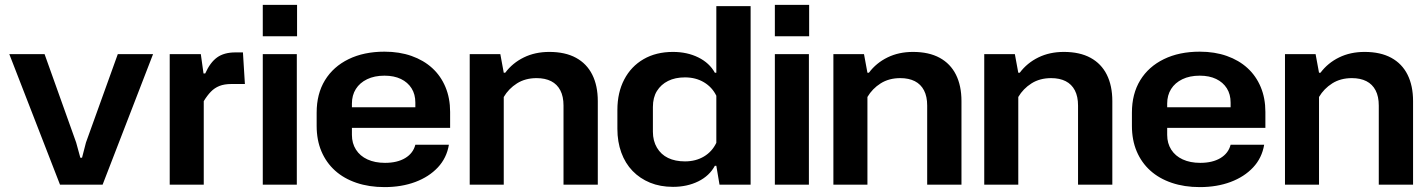

<svg xmlns="http://www.w3.org/2000/svg" viewBox="-20 -754 5833 784"><path d="M225 0 18 -533H162L291 -172L308 -110H315L331 -172L461 -533H605L399 0Z M673 0V-533H800L811 -454H818Q838 -499 866.5 -519.5Q895 -540 941 -540H972L980 -411H926Q896 -411 876 -403Q856 -395 841 -379.5Q826 -364 812 -341V0Z M1053 0V-533H1192V0ZM1053 -606V-734H1193V-606Z M1550 10Q1487 10 1435.5 -7.5Q1384 -25 1348 -57.5Q1312 -90 1292.5 -136Q1273 -182 1273 -240V-294Q1273 -371 1307 -426.5Q1341 -482 1403.5 -512.5Q1466 -543 1550 -543Q1611 -543 1660.5 -525.5Q1710 -508 1745 -476Q1780 -444 1799 -398.5Q1818 -353 1818 -297V-232H1394V-316H1689L1676 -300V-335Q1676 -369 1660.5 -393.5Q1645 -418 1617 -431.5Q1589 -445 1550 -445Q1509 -445 1479 -430.5Q1449 -416 1433 -390.5Q1417 -365 1417 -331V-203Q1417 -169 1433.5 -143Q1450 -117 1480.5 -103Q1511 -89 1552 -89Q1602 -89 1634.5 -108.5Q1667 -128 1676 -163H1813Q1804 -109 1768 -70.5Q1732 -32 1676 -11Q1620 10 1550 10Z M1898 0V-533H2023L2037 -457H2043Q2073 -497 2119 -519.5Q2165 -542 2223 -542Q2288 -542 2332 -518Q2376 -494 2398.5 -449Q2421 -404 2421 -341V0H2281V-323Q2281 -360 2268 -385Q2255 -410 2230.5 -422.5Q2206 -435 2171 -435Q2125 -435 2091 -413.5Q2057 -392 2037 -358V0Z M2728 9Q2676 9 2634.5 -8Q2593 -25 2563 -56Q2533 -87 2517 -131Q2501 -175 2501 -228V-305Q2501 -376 2529 -429.5Q2557 -483 2608 -512.5Q2659 -542 2728 -542Q2786 -542 2831.5 -519.5Q2877 -497 2899 -457H2905V-729H3045V0H2918L2905 -77H2899Q2877 -36 2831.5 -13.5Q2786 9 2728 9ZM2777 -95Q2821 -95 2854.5 -115Q2888 -135 2905 -171V-363Q2888 -398 2854.5 -418Q2821 -438 2777 -438Q2737 -438 2708 -423.5Q2679 -409 2662.5 -382.5Q2646 -356 2646 -317V-216Q2646 -179 2662.5 -151Q2679 -123 2708 -109Q2737 -95 2777 -95Z M3144 0V-533H3283V0ZM3144 -606V-734H3284V-606Z M3383 0V-533H3508L3522 -457H3528Q3558 -497 3604 -519.5Q3650 -542 3708 -542Q3773 -542 3817 -518Q3861 -494 3883.5 -449Q3906 -404 3906 -341V0H3766V-323Q3766 -360 3753 -385Q3740 -410 3715.5 -422.5Q3691 -435 3656 -435Q3610 -435 3576 -413.5Q3542 -392 3522 -358V0Z M3999 0V-533H4124L4138 -457H4144Q4174 -497 4220 -519.5Q4266 -542 4324 -542Q4389 -542 4433 -518Q4477 -494 4499.5 -449Q4522 -404 4522 -341V0H4382V-323Q4382 -360 4369 -385Q4356 -410 4331.5 -422.5Q4307 -435 4272 -435Q4226 -435 4192 -413.5Q4158 -392 4138 -358V0Z M4879 10Q4816 10 4764.5 -7.5Q4713 -25 4677 -57.5Q4641 -90 4621.5 -136Q4602 -182 4602 -240V-294Q4602 -371 4636 -426.5Q4670 -482 4732.5 -512.5Q4795 -543 4879 -543Q4940 -543 4989.5 -525.5Q5039 -508 5074 -476Q5109 -444 5128 -398.5Q5147 -353 5147 -297V-232H4723V-316H5018L5005 -300V-335Q5005 -369 4989.5 -393.5Q4974 -418 4946 -431.5Q4918 -445 4879 -445Q4838 -445 4808 -430.5Q4778 -416 4762 -390.5Q4746 -365 4746 -331V-203Q4746 -169 4762.5 -143Q4779 -117 4809.5 -103Q4840 -89 4881 -89Q4931 -89 4963.5 -108.5Q4996 -128 5005 -163H5142Q5133 -109 5097 -70.5Q5061 -32 5005 -11Q4949 10 4879 10Z M5227 0V-533H5352L5366 -457H5372Q5402 -497 5448 -519.5Q5494 -542 5552 -542Q5617 -542 5661 -518Q5705 -494 5727.5 -449Q5750 -404 5750 -341V0H5610V-323Q5610 -360 5597 -385Q5584 -410 5559.5 -422.5Q5535 -435 5500 -435Q5454 -435 5420 -413.5Q5386 -392 5366 -358V0Z"/></svg>

Font: Hubot Sans Condensed ExtraLight SemiBold
Style: Regular
Weight: 600
Version: Version 2.000